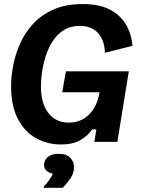

<svg xmlns="http://www.w3.org/2000/svg" viewBox="-20 -682 682 923"><path d="M273.3 12.5Q207.5 12.5 152.9 -17.9Q98.3 -48.3 65.8 -110.8Q33.3 -173.3 33.3 -267.5Q33.3 -315.8 43.8 -369.6Q54.2 -423.3 77.9 -475.4Q101.7 -527.5 141.2 -569.6Q180.8 -611.7 239.2 -637.1Q297.5 -662.5 377.5 -662.5Q458.3 -662.5 509.2 -635.4Q560 -608.3 586.2 -562.9Q612.5 -517.5 616.7 -461.7L484.2 -428.3Q483.3 -486.7 452.1 -522.1Q420.8 -557.5 364.2 -557.5Q318.3 -557.5 285.8 -536.7Q253.3 -515.8 232.1 -482.1Q210.8 -448.3 198.8 -409.2Q186.7 -370 181.7 -332.9Q176.7 -295.8 176.7 -268.3Q176.7 -185 212.5 -138.8Q248.3 -92.5 310.8 -92.5Q370 -92.5 409.2 -132.5Q448.3 -172.5 458.3 -238.3H279.2L296.7 -339.2H599.2L544.2 0H433.3L443.3 -60H423.3Q403.3 -30 367.1 -8.8Q330.8 12.5 273.3 12.5ZM190 220.8V215.8Q201.7 203.3 215 185.4Q228.3 167.5 234.2 153.3Q220.8 150.8 206.2 140.8Q191.7 130.8 191.7 110Q191.7 88.3 210 72.9Q228.3 57.5 261.7 57.5Q300.8 57.5 318.3 76.7Q335.8 95.8 335.8 122.5Q335.8 150 319.2 174.6Q302.5 199.2 281.7 220.8Z"/></svg>

Font: Familjen Grotesk GF
Style: Bold Italic
Weight: 700
Designer: Anders Wikstroem, Jonas Baeckman, Matilda Gysing, Kristian Moeller
Foundry: Familjen STHML AB
Version: Version 2.000; Beta; Release 4; Build 6